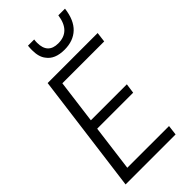

<svg xmlns="http://www.w3.org/2000/svg" viewBox="-309 -1104 1181 1181"><g transform="rotate(-45 281.0 -514.0)"><path d="M526 -851ZM346 -851Q262 -851 227 -901Q202 -932 202 -991Q202 -1008 204 -1028H258Q256 -1014 256 -1001Q256 -906 346 -906Q451 -906 468 -1028H526Q515 -939 468.5 -895Q422 -851 346 -851ZM460 0H25L127 -780H562L554 -715H190L153 -430H466L457 -366H144L105 -65H468Z"/></g></svg>

Font: Tanohe Sans
Style: Italic
Weight: 400
Designer: Village Type and Design LLC & Cristiano Sobral
Foundry: Cooper Hewitt Smithsonian Design Museum
Version: Version 1.00;September 29, 2021;FontCreator 13.0.0.2655 64-b